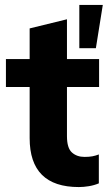

<svg xmlns="http://www.w3.org/2000/svg" viewBox="-20 -746 436 777"><path d="M299 11Q100 11 100 -187V-394H4V-507H100V-631L251 -668V-507H381V-394H251V-195Q251 -147 271 -129Q291 -111 322 -111Q341 -111 354 -113.5Q367 -116 380 -121V-4Q361 4 339.5 7.5Q318 11 299 11ZM301 -551V-726H396L368 -551Z"/></svg>

Font: Mulish ExtraBold
Style: Regular
Weight: 800
Designer: Vernon Adams
Foundry: Vernon Adams
Version: Version 3.603; ttfautohint (v1.8.3)